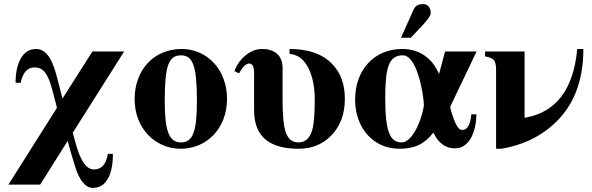

<svg xmlns="http://www.w3.org/2000/svg" viewBox="-20 -712 2890 937"><path d="M586 -461H431L285 -231L260 -328C249 -372 237 -404 225 -425C207 -457 184 -473 156 -473C123 -473 97 -456 80 -424C64 -394 56 -356 56 -308H81C91 -358 114 -383 148 -383C167 -383 181 -378 193 -366C209 -350 224 -318 236 -271L258 -186L21 189H176L310 -24L325 29C340 82 351 117 359 135C380 182 404 205 433 205C463 205 487 192 504 164C522 135 531 93 531 39H506C498 90 475 115 439 115C404 115 375 77 353 0L335 -64Z M941 -218C941 -69 921 -17 863 -17C805 -17 784 -73 784 -218C784 -389 802 -442 863 -442C922 -442 941 -389 941 -218ZM1088 -229C1088 -371 992 -473 866 -473C734 -473 637 -374 637 -228C637 -86 737 14 862 14C991 14 1088 -88 1088 -229Z M1393 -449C1432 -446 1462 -424 1484 -382C1505 -341 1516 -289 1516 -226C1516 -162 1513 -115 1506 -86C1495 -40 1472 -17 1437 -17C1406 -17 1386 -33 1374 -68C1364 -97 1359 -149 1359 -225V-381C1359 -412 1349 -436 1329 -452C1311 -466 1289 -473 1260 -473C1231 -473 1205 -463 1180 -443C1155 -423 1136 -397 1124 -365L1147 -354C1164 -386 1181 -402 1196 -402C1212 -402 1220 -387 1220 -355V-173C1220 -48 1292 14 1437 14C1499 14 1551 -6 1592 -46C1639 -92 1663 -153 1663 -229C1663 -302 1642 -359 1599 -402C1551 -450 1483 -473 1393 -473Z M2049 -198C2038 -126 1993 -17 1940 -17C1882 -17 1860 -73 1860 -233C1860 -382 1877 -442 1946 -442C2014 -442 2046 -262 2049 -198ZM2306 -461H2152L2123 -352H2122C2099 -406 2047 -473 1943 -473C1808 -473 1713 -373 1713 -226C1713 -84 1805 14 1929 14C1998 14 2048 -5 2095 -65C2119 -14 2154 12 2200 12C2275 12 2304 -77 2305 -154H2280C2277 -104 2259 -78 2238 -78C2224 -78 2211 -80 2186 -156C2183 -165 2177 -186 2177 -191ZM1937 -528H1985L2048 -595C2067 -616 2082 -635 2082 -648C2082 -674 2069 -692 2045 -692C2025 -692 2008 -687 1998 -664Z M2797 -473C2779 -277 2695 -165 2545 -138H2540V-461H2347V-437C2368 -433 2382 -427 2389 -420C2397 -412 2401 -396 2401 -372V14H2427C2527 -3 2611 -42 2679 -103C2778 -191 2827 -314 2827 -473Z"/></svg>

Font: XITS Math
Style: Bold
Weight: 700
Designer: MicroPress Inc., with final additions and corrections provided by Coen Hoffman, Elsevier (retired)
Version: Version 1.302